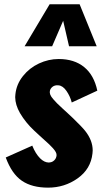

<svg xmlns="http://www.w3.org/2000/svg" viewBox="-20 -864 475 895"><path d="M94.7 -648.4H223.1L274.4 -767.1L301.8 -648.4H430.7L351.1 -844.2H211.4ZM204.1 10.7C255.2 10.7 301.2 -3.7 342 -32.7C382.9 -61.7 405.9 -100.4 411.1 -148.9C411.8 -153.5 412.1 -158 412.1 -162.6C412.1 -193.8 400.4 -224.3 377 -253.9C367.2 -266.3 347.7 -286.6 318.4 -314.9L294.9 -336.9C291.3 -340.2 283.4 -347.4 271.2 -358.6C259 -369.9 250.7 -377.8 246.1 -382.3C241.5 -386.9 235.7 -393.2 228.5 -401.4C221.4 -409.5 216.6 -416.6 214.4 -422.6C212.1 -428.6 211.4 -434.2 212.4 -439.5C213.7 -447.3 217.9 -453.9 224.9 -459.5C231.9 -465 240.9 -467.3 252 -466.3C266 -465.3 278.6 -456.5 290 -439.9C301.4 -423.3 309.6 -405.4 314.5 -386.2L433.6 -441.4C423.5 -489.6 403.1 -526.2 372.3 -551.3C341.6 -576.3 302.1 -588.9 253.9 -588.9C222 -588.9 191.2 -581.9 161.6 -568.1C132 -554.3 107.1 -534.7 86.9 -509.3C66.7 -483.9 55 -455.7 51.8 -424.8C51.1 -420.2 50.8 -415.7 50.8 -411.1C51.1 -387 58.6 -362.3 73.2 -336.9C90.8 -307 113.1 -279.5 140.1 -254.4L166 -230.5C170.6 -226.2 177.6 -219.9 187 -211.4C196.5 -203 203.9 -196.2 209.2 -191.2C214.6 -186.1 220.4 -180.2 226.6 -173.3C232.7 -166.5 237.2 -160.4 240 -155C242.8 -149.7 244 -144.7 243.7 -140.1C243 -131 239.6 -123.4 233.4 -117.2C227.2 -111 220.1 -107.6 211.9 -106.9C210.3 -106.6 208.5 -106.4 206.5 -106.4C192.9 -106.8 179.7 -113.3 167 -126C152.7 -140.3 140.5 -160 130.4 -185.1L6.8 -129.9C25.4 -79.1 50.4 -43 81.8 -21.5C113.2 0 154 10.7 204.1 10.7Z"/></svg>

Font: Oswald
Style: Heavy
Weight: 800
Designer: Vernon Adams
Foundry: Vernon Adams
Version: 3.0; ttfautohint (v0.95.6-bc232) -l 8 -r 50 -G 200 -x 0 -w "